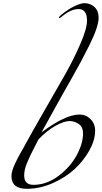

<svg xmlns="http://www.w3.org/2000/svg" viewBox="-20 -1171 640 1207"><path d="M502 -332Q502 -374 474.5 -392Q447 -410 418 -410Q383 -410 329.5 -380.5Q276 -351 222 -295Q217 -284 198 -248Q179 -212 172 -196.5Q165 -181 153 -154Q141 -127 136.5 -106.5Q132 -86 132 -68Q132 -9 190 -9Q273 -9 347.5 -65Q422 -121 462 -195Q502 -269 502 -332ZM131 -248Q175 -330 258.5 -474.5Q342 -619 392.5 -708.5Q443 -798 485 -894.5Q527 -991 527 -1041Q527 -1114 474 -1114Q427 -1114 374 -1071Q357 -1057 355 -1057Q350 -1057 350 -1062Q350 -1065 369 -1081Q410 -1114 449 -1132.5Q488 -1151 510 -1151Q549 -1151 574.5 -1126.5Q600 -1102 600 -1060Q600 -1032 585.5 -988.5Q571 -945 541 -885Q511 -825 488.5 -783Q466 -741 425.5 -669.5Q385 -598 374 -579L241 -339Q391 -451 480 -451Q520 -451 549 -422.5Q578 -394 578 -349Q578 -291 542.5 -226.5Q507 -162 449.5 -108.5Q392 -55 311 -19.5Q230 16 148 16Q52 16 52 -65Q52 -79 57.5 -98Q63 -117 73.5 -140Q84 -163 92 -178Q100 -193 114 -218Q128 -243 131 -248Z"/></svg>

Font: Miama Nueva
Style: Medium
Weight: 400
Italic angle: -28°
Version: Version 1.0